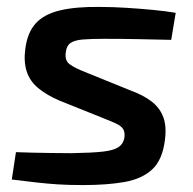

<svg xmlns="http://www.w3.org/2000/svg" viewBox="-20 -523 558 554"><path d="M268 -503Q304 -503 344 -500.5Q384 -498 421 -494.5Q458 -491 487 -486L474 -408Q427 -409 380 -410Q333 -411 282 -411Q242 -411 218.5 -409Q195 -407 183.5 -399Q172 -391 170 -373Q166 -349 180.5 -338Q195 -327 226 -315L354 -263Q393 -249 417 -230.5Q441 -212 451 -185.5Q461 -159 456 -120Q449 -62 419.5 -34.5Q390 -7 340 2Q290 11 220 11Q178 11 147 9Q116 7 85.5 3.5Q55 0 14 -5L26 -84Q47 -83 74 -82.5Q101 -82 130.5 -81.5Q160 -81 186 -81Q245 -82 276.5 -85.5Q308 -89 322 -98.5Q336 -108 339 -126Q341 -142 335 -151Q329 -160 315 -166.5Q301 -173 278 -182L151 -233Q114 -249 90 -269Q66 -289 57 -317Q48 -345 53 -382Q59 -429 83 -455.5Q107 -482 153 -493Q199 -504 268 -503Z"/></svg>

Font: Exo 2 SemiBold
Style: Italic
Weight: 600
Italic angle: -8°
Designer: Natanael Gama
Foundry: Natanael Gama
Version: Version 2.010